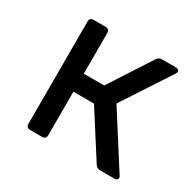

<svg xmlns="http://www.w3.org/2000/svg" viewBox="-125 -690 849 831"><g transform="rotate(30 300.0 -275.0)"><path d="M119 0Q99 0 99 -20V-530Q99 -550 119 -550H178Q198 -550 198 -530V-327H300L436 -537Q445 -550 460 -550H529Q541 -550 545 -543Q549 -536 542 -526L385 -286L552 -24Q559 -14 555 -7Q551 0 539 0H469Q453 0 444 -13L301 -237H198V-20Q198 0 178 0Z"/></g></svg>

Font: Pitagon Sans Mono Medium
Style: Regular
Weight: 500
Monospace: yes
Designer: Travis Tran
Foundry: Pitagon
Version: Version 1.001; ttfautohint (v1.8.4.7-5d5b);gftools[0.9.26]